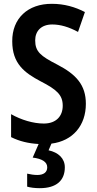

<svg xmlns="http://www.w3.org/2000/svg" viewBox="-20 -744 505 1004"><path d="M319 131C319 84 285 53 234 42L249 7C361 -7 429 -88 429 -201C429 -300 378 -355 280 -406C192 -451 164 -474 164 -533C164 -582 196 -616 253 -616C296 -616 340 -603 388 -577L424 -681C372 -708 315 -724 252 -724C125 -725 43 -647 44 -528C44 -412 107 -364 192 -319C278 -275 308 -247 308 -191C308 -138 275 -98 209 -98C154 -98 91 -117 38 -147V-27C82 -5 129 6 182 9L151 80C199 86 227 102 227 131C227 157 208 171 175 171C158 171 139 168 122 164V232C139 237 162 240 188 240C275 240 319 200 319 131Z"/></svg>

Font: Noto Sans Arabic Cond SemBd
Style: Regular
Weight: 600
Width: 3
Designer: Monotype Design Team, Nadine Chahine, Nizar Qandah and Khaled Hosny
Foundry: Monotype Imaging Inc.
Version: Version 2.012